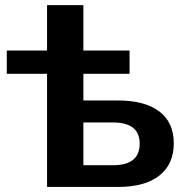

<svg xmlns="http://www.w3.org/2000/svg" viewBox="-20 -739 740 759"><path d="M166 0V-447.3H6.8V-539.1H166V-718.8H309.6V-539.1H492.2V-447.3H309.6V-341.8H446.3Q552.7 -341.8 609.9 -298.3Q667 -254.9 667 -172.9Q667 -89.8 609.9 -44.9Q552.7 0 447.3 0ZM309.6 -85.9H426.8Q532.2 -85.9 532.2 -170.9Q532.2 -254.9 426.8 -254.9H309.6Z"/></svg>

Font: Min Sans Bold
Style: Regular
Weight: 700
Designer: Jinseong-Kim, NotoSansCJK, Nunito
Foundry: Jinseong-Kim
Version: Version 1.400;Glyphs 3.1.2 (3151)